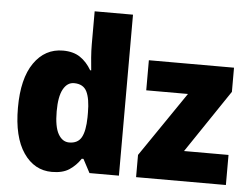

<svg xmlns="http://www.w3.org/2000/svg" viewBox="-53 -827 1172 903"><g transform="rotate(5 533.0 -375.0)"><path d="M223 10Q140 10 89 -64.5Q38 -139 38 -277Q38 -415 89.5 -489Q141 -563 226 -563Q275 -563 307 -541.5Q339 -520 361 -482H366Q363 -509 360.5 -542Q358 -575 358 -603V-760H539V0H400L366 -64H358Q336 -31 305 -10.5Q274 10 223 10ZM292 -135Q333 -135 350 -165.5Q367 -196 368 -261V-282Q368 -348 351.5 -381.5Q335 -415 291 -415Q259 -415 240 -380.5Q221 -346 221 -276Q221 -203 240.5 -169Q260 -135 292 -135ZM1044 0H620V-105L829 -411H632V-553H1034V-439L834 -142H1044Z"/></g></svg>

Font: Noto Sans SemiCondensed Black
Style: Regular
Weight: 900
Width: 4
Designer: Monotype Design Team
Foundry: Monotype Imaging Inc.
Version: Version 2.013; ttfautohint (v1.8.4.7-5d5b)